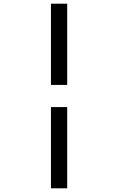

<svg xmlns="http://www.w3.org/2000/svg" viewBox="-20 -770 640 1040"><path d="M256 250V-190H344V250ZM256 -310V-750H344V-310Z"/></svg>

Font: SauceCodePro Nerd Font Mono
Style: Regular
Weight: 500
Monospace: yes
Designer: Paul D. Hunt, Teo Tuominen
Foundry: Adobe Systems Incorporated
Version: Version 2.030;PS 1.000;hotconv 16.6.51;makeotf.lib2.5.65220;